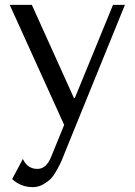

<svg xmlns="http://www.w3.org/2000/svg" viewBox="-20 -520 554 790"><path d="M284 -117H288L445 -500H494L252 95Q240 126 234 140Q228 154 214 179.5Q200 205 187.5 217Q175 229 156 239.5Q137 250 115 250Q66 250 30 217L74 134Q93 175 134 175Q171 175 191 124L244 -6L20 -500H111Z"/></svg>

Font: Tenor Sans
Style: Regular
Weight: 400
Designer: Denis Masharov
Foundry: Denis Masharov
Version: Version 1.1